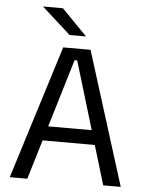

<svg xmlns="http://www.w3.org/2000/svg" viewBox="-57 -870 693 916"><g transform="rotate(5 290.0 -412.5)"><path d="M108.5 0H24.5L224.5 -639H355.5L556 0H472L296.5 -583H284ZM435.5 -188.5H144.5V-257.5H435.5ZM113 -825H207L327.5 -701.5V-700.5H250L113 -823.5Z"/></g></svg>

Font: Anek Devanagari Medium
Style: Regular
Weight: 400
Version: Version 1.003